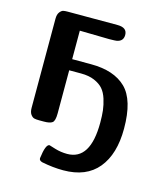

<svg xmlns="http://www.w3.org/2000/svg" viewBox="-100 -551 706 807"><g transform="rotate(15 253.0 -147.5)"><path d="M53.2 -43V-430.2Q53.2 -449.2 61 -459.2Q68.8 -469.2 76.4 -470.7Q84 -472.2 94.2 -472.2H312Q354 -472.2 354 -439.9Q354 -412.1 325.2 -407.2Q321.3 -406.2 293 -405.8L165 -408.2V-284.2H247.1Q347.2 -284.2 399.2 -233.6Q451.2 -183.1 451.2 -58.1Q451.2 52.7 400.1 114.7Q349.1 176.8 249 176.8Q204.1 176.8 155.8 167Q141.6 163.1 142.1 152.8Q149.9 89.8 167 89.8L193.8 98.1Q219.7 106 247.1 106Q348.1 106 348.1 -57.1Q348.1 -86.9 345.5 -109.9Q342.8 -132.8 335 -158Q327.1 -183.1 313.5 -199Q299.8 -214.8 275.4 -225.3Q251 -235.8 216.8 -235.8H165V-47.9Q165 -15.6 154.5 -7.8Q144 0 118.2 0H98.1Q84 0 75.9 -2Q67.9 -3.9 60.5 -13.9Q53.2 -23.9 53.2 -43Z"/></g></svg>

Font: CMU Sans Serif Demi Condensed
Style: DemiCondensed
Weight: 600
Width: 3
Version: Version 0.7.0